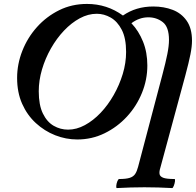

<svg xmlns="http://www.w3.org/2000/svg" viewBox="-20 -696 996 976"><path d="M373 13Q315 13 260.5 -8.5Q206 -30 162 -70.5Q118 -111 92.5 -168.5Q67 -226 67 -300Q67 -370 93.5 -437.5Q120 -505 168 -558.5Q216 -612 280.5 -644Q345 -676 422 -676Q524 -676 605 -617Q671 -663 759 -663Q813 -663 857.5 -646Q902 -629 929 -590.5Q956 -552 956 -489Q956 -460 948 -419.5Q940 -379 922 -312L795 157Q789 176 791 188.5Q793 201 809.5 207.5Q826 214 867 214Q871 214 869.5 225.5Q868 237 863.5 248.5Q859 260 855 260Q820 258 784.5 257Q749 256 714 256Q680 256 644.5 257Q609 258 574 260Q570 260 571 248.5Q572 237 576.5 225.5Q581 214 586 214Q621 214 639.5 208Q658 202 667 188.5Q676 175 682 152L806 -318Q822 -378 830.5 -420.5Q839 -463 839 -493Q839 -559 807.5 -583.5Q776 -608 734 -608Q688 -608 648 -578Q685 -539 707 -484.5Q729 -430 729 -363Q729 -291 701.5 -223.5Q674 -156 625 -103Q576 -50 511.5 -18.5Q447 13 373 13ZM326 -37Q369 -37 411.5 -60Q454 -83 491.5 -122.5Q529 -162 558 -213Q587 -264 604 -320Q621 -376 621 -432Q621 -502 599 -544.5Q577 -587 543 -606.5Q509 -626 472 -626Q428 -626 385.5 -603Q343 -580 305.5 -540.5Q268 -501 239 -450Q210 -399 193.5 -343Q177 -287 177 -232Q177 -162 198 -119Q219 -76 253 -56.5Q287 -37 326 -37Z"/></svg>

Font: Junicode SmExp
Style: Bold Italic
Weight: 700
Width: 6
Italic angle: -11°
Designer: Peter S. Baker
Version: Version 2.205; ttfautohint (v1.8.4)